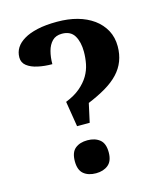

<svg xmlns="http://www.w3.org/2000/svg" viewBox="-110 -807 770 898"><g transform="rotate(-15 275.0 -358.0)"><path d="M495.1 -540Q495.1 -462.9 445.3 -410.2Q420.4 -383.8 383.1 -361.6Q345.7 -339.4 295.9 -318.8L275.9 -228H214.8L194.8 -351.1Q237.8 -368.2 265.1 -391.4Q292.5 -414.6 308.6 -441.4Q324.2 -467.8 330.1 -497.1Q335.9 -526.4 335.9 -556.2Q335.9 -603.5 317.9 -633.8Q299.8 -664.1 257.8 -664.1Q228 -664.1 210.7 -646.5Q193.4 -628.9 185.8 -600.3Q178.2 -571.8 178.2 -538.1Q140.6 -538.1 108.4 -545.2Q76.2 -552.2 56.6 -567.6Q37.1 -583 37.1 -607.9Q37.1 -659.7 88.9 -690.4Q114.7 -706.1 154.8 -715.1Q194.8 -724.1 250 -724.1Q357.9 -724.1 425.3 -675.8Q458 -651.9 476.6 -617.7Q495.1 -583.5 495.1 -540ZM162.1 -71.8Q162.1 -115.2 184.6 -133.5Q207 -151.9 244.1 -151.9Q280.3 -151.9 303.2 -133.5Q326.2 -115.2 326.2 -71.8Q326.2 -29.8 303.2 -11Q280.3 7.8 244.1 7.8Q207 7.8 184.6 -10.7Q162.1 -29.3 162.1 -71.8Z"/></g></svg>

Font: Koh Santepheap
Style: Bold
Weight: 700
Designer: Danh Hong
Version: Version 2.002; ttfautohint (v1.8.3)